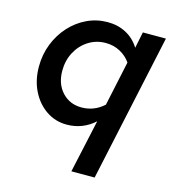

<svg xmlns="http://www.w3.org/2000/svg" viewBox="-107 -595 811 893"><g transform="rotate(15 299.0 -148.0)"><path d="M318 209 374 -47Q347 -22 313 -8.5Q279 5 240 5Q185 5 141 -25Q97 -55 71.5 -106.5Q46 -158 46 -223Q46 -281 66 -332Q86 -383 121.5 -422Q157 -461 203.5 -483Q250 -505 303 -505Q352 -505 391.5 -484Q431 -463 456 -423L472 -501H583L430 209ZM286 -90Q316 -90 343 -100.5Q370 -111 393 -132L439 -347Q420 -375 388.5 -392Q357 -409 319 -409Q273 -409 236 -385.5Q199 -362 177.5 -322Q156 -282 156 -232Q156 -169 192.5 -129.5Q229 -90 286 -90Z"/></g></svg>

Font: Red Hat Text SemiBold
Style: Italic
Weight: 600
Italic angle: -12°
Designer: Pentagram, MCKL
Foundry: Pentagram, MCKL
Version: Version 1.023